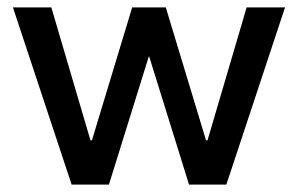

<svg xmlns="http://www.w3.org/2000/svg" viewBox="-20 -500 807 520"><path d="M542 -120H538L429 -480H338L229 -120H225L119 -480H15L174 0H275L383 -347H384L492 0H593L752 -480H648Z"/></svg>

Font: UULA Sans Medium
Style: Regular
Weight: 500
Designer: Mohamed Gaber, Laura Garcia Mut
Foundry: Kief Type Foundry
Version: Version 3.006;hotconv 1.0.109;makeotfexe 2.5.65596